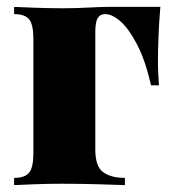

<svg xmlns="http://www.w3.org/2000/svg" viewBox="-20 -538 508 558"><path d="M446 -518Q442 -471 440.5 -428Q439 -385 439 -362Q439 -341 440 -322Q441 -303 442 -290H419Q402 -364 378 -409.5Q354 -455 330 -476Q306 -497 286 -497Q286 -497 285.5 -497Q285 -497 285 -497Q271 -497 264 -485.5Q257 -474 257 -445V-103Q257 -54 280 -37.5Q303 -21 343 -21V0Q315 -1 265 -2.5Q215 -4 159 -4Q119 -4 80 -2.5Q41 -1 21 0V-21Q52 -21 64.5 -36Q77 -51 77 -93V-425Q77 -467 64.5 -482Q52 -497 21 -497V-518Q41 -517 82 -515.5Q123 -514 161 -514Q200 -514 237 -516Q274 -518 293 -518Z"/></svg>

Font: Playfair Display Black
Style: Regular
Weight: 900
Designer: Claus Eggers Sørensen
Foundry: Claus Eggers Sørensen
Version: Version 1.203